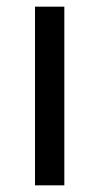

<svg xmlns="http://www.w3.org/2000/svg" viewBox="-20 -556 298 576"><path d="M173 0H85V-536H173Z"/></svg>

Font: Noto Sans Rejang
Style: Regular
Weight: 400
Designer: Monotype Design Team
Foundry: Monotype Imaging Inc.
Version: Version 2.001; ttfautohint (v1.8.4.7-5d5b)